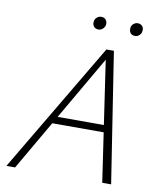

<svg xmlns="http://www.w3.org/2000/svg" viewBox="-89 -886 806 957"><g transform="rotate(10 314.0 -407.0)"><path d="M494 0 401 -632H419L53 0H9L399 -658H437L539 0ZM173 -249 192 -285H469L480 -249ZM342 -749Q332 -749 325 -753.5Q318 -758 314.5 -766.5Q311 -775 313 -784Q314 -797 324 -805.5Q334 -814 346 -814Q357 -814 363.5 -809.5Q370 -805 373.5 -797Q377 -789 376 -779Q374 -767 364.5 -758Q355 -749 342 -749ZM527 -749Q517 -749 510 -753.5Q503 -758 500 -766.5Q497 -775 498 -784Q499 -797 509 -805.5Q519 -814 531 -814Q541 -814 548 -809.5Q555 -805 558.5 -797Q562 -789 560 -779Q559 -767 549.5 -758Q540 -749 527 -749Z"/></g></svg>

Font: Ysabeau ExtraLight
Style: Italic
Weight: 250
Italic angle: -12°
Version: Version 2.000;gftools[0.9.27.dev2+g8671c4b]